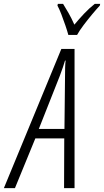

<svg xmlns="http://www.w3.org/2000/svg" viewBox="-86 -969 536 989"><path d="M-66 0 230 -717H298V0H244L245 -256H96L-9 0ZM114 -305H246L249 -579Q249 -601 249.5 -621Q250 -641 252 -657H249Q245 -642 238 -622.5Q231 -603 222 -578ZM266 -789Q261 -808 251 -837.5Q241 -867 230 -895.5Q219 -924 210 -940L212 -949H239Q251 -930 267 -902Q283 -874 297 -842Q321 -871 347.5 -899Q374 -927 402 -949H430L428 -940Q411 -922 388.5 -895Q366 -868 344.5 -839.5Q323 -811 311 -789Z"/></svg>

Font: Noto Sans ExtraCondensed Light
Style: Italic
Weight: 300
Width: 2
Italic angle: -12°
Designer: Monotype Design Team
Foundry: Monotype Imaging Inc.
Version: Version 2.013; ttfautohint (v1.8.4.7-5d5b)